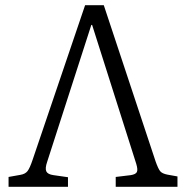

<svg xmlns="http://www.w3.org/2000/svg" viewBox="-20 -720 716 740"><path d="M13 0V-38L58 -46Q77 -49 86 -60.5Q95 -72 106 -105L308 -700H380L580 -97Q590 -69 597.5 -60Q605 -51 625 -47L664 -40V0H426V-38L484 -45Q503 -48 507.5 -57Q512 -66 505 -89L335 -624H332L162 -97Q153 -71 158.5 -59.5Q164 -48 186 -45L242 -37V0Z"/></svg>

Font: Literata 12pt Light
Style: Regular
Weight: 300
Designer: Latin by Veronika Burian and Jose Scaglione. Greek by Irene Vlachou. Cyrillic by Vera Evstafieva.
Foundry: TypeTogether
Version: Version 3.002